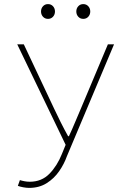

<svg xmlns="http://www.w3.org/2000/svg" viewBox="-20 -694 640 936"><path d="M122 222Q109 222 93 219Q77 216 67 212L77 184Q86 187 99 189.5Q112 192 125 192Q183 192 221 153Q259 114 282 56L300 12L64 -478H96L244 -164Q258 -134 276 -98Q294 -62 312 -30H316Q331 -62 346 -98Q361 -134 374 -164L506 -478H536L306 68Q293 105 268.5 140.5Q244 176 207.5 199Q171 222 122 222ZM214 -602Q199 -602 189.5 -612.5Q180 -623 180 -638Q180 -653 189.5 -663.5Q199 -674 214 -674Q229 -674 238.5 -663.5Q248 -653 248 -638Q248 -623 238.5 -612.5Q229 -602 214 -602ZM386 -602Q371 -602 361.5 -612.5Q352 -623 352 -638Q352 -653 361.5 -663.5Q371 -674 386 -674Q401 -674 410.5 -663.5Q420 -653 420 -638Q420 -623 410.5 -612.5Q401 -602 386 -602Z"/></svg>

Font: Source Code Pro ExtraLight
Style: Regular
Weight: 200
Monospace: yes
Designer: Paul D. Hunt, Teo Tuominen
Foundry: Adobe
Version: Version 1.026;hotconv 1.1.0;makeotfexe 2.6.0